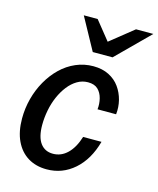

<svg xmlns="http://www.w3.org/2000/svg" viewBox="-113 -820 750 909"><g transform="rotate(15 262.5 -365.0)"><path d="M202 10Q149 10 110 -14Q71 -38 49.5 -83.5Q28 -129 28 -193Q28 -243 40.5 -290.5Q53 -338 76.5 -379.5Q100 -421 132.5 -452.5Q165 -484 205.5 -501.5Q246 -519 291 -519Q335 -519 367.5 -502.5Q400 -486 420 -458Q440 -430 448.5 -396Q457 -362 453 -327H362Q365 -354 358.5 -380Q352 -406 335 -422.5Q318 -439 286 -439Q258 -439 233.5 -424.5Q209 -410 189.5 -385Q170 -360 156 -328Q142 -296 135 -259.5Q128 -223 128 -188Q128 -129 150 -99Q172 -69 212 -69Q252 -69 282.5 -98.5Q313 -128 330 -183H420Q395 -92 337 -41Q279 10 202 10ZM270 -583 184 -740H252L358 -608H275L440 -740H525L367 -583Z"/></g></svg>

Font: Instrument Sans SemiCondensed Medium
Style: Italic
Weight: 500
Width: 4
Italic angle: -13°
Designer: Rodrigo Fuenzalida
Foundry: fragTYPE
Version: Version 1.000;gftools[0.9.28]